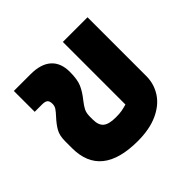

<svg xmlns="http://www.w3.org/2000/svg" viewBox="-133 -663 820 820"><g transform="rotate(-45 276.5 -253.0)"><path d="M47 -168V-209Q47 -243 59 -264.5Q71 -286 94 -311Q108 -326 115 -336.5Q122 -347 122 -360Q122 -377 114.5 -383.5Q107 -390 89 -390H44V-516H145Q207 -516 239 -487.5Q271 -459 271 -404Q271 -358 259.5 -332Q248 -306 226 -279Q211 -260 203.5 -245.5Q196 -231 196 -209V-191Q196 -157 213.5 -142.5Q231 -128 272 -128Q295 -128 308.5 -130.5Q322 -133 340 -138V-516H489V-161Q489 -114 464 -75Q439 -36 389 -13Q339 10 267 10Q47 10 47 -168Z"/></g></svg>

Font: Athiti
Style: Bold
Weight: 700
Designer: CadsonDemak Team
Foundry: CadsonDemak
Version: Version 1.033